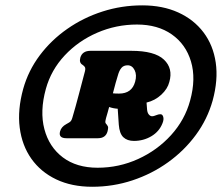

<svg xmlns="http://www.w3.org/2000/svg" viewBox="-20 -802 827 716"><path d="M324 -105.5Q247.5 -105.5 189.8 -133Q132 -160.5 97 -210Q62 -259.5 53.5 -326Q45 -392.5 66.5 -470.5Q85.5 -538.5 128.2 -595.5Q171 -652.5 230.8 -694.2Q290.5 -736 362 -759Q433.5 -782 510.5 -782Q586.5 -782 644.8 -755.5Q703 -729 739 -681.2Q775 -633.5 784.5 -568.8Q794 -504 773 -427Q753.5 -357.5 710.5 -299Q667.5 -240.5 607 -197Q546.5 -153.5 474.2 -129.5Q402 -105.5 324 -105.5ZM344 -176.5Q423.5 -176.5 495 -209Q566.5 -241.5 618 -298.2Q669.5 -355 689 -427Q711.5 -508.5 692.2 -572.8Q673 -637 620.5 -673.8Q568 -710.5 491 -710.5Q413 -710.5 342.5 -680Q272 -649.5 221.2 -595.2Q170.5 -541 151 -470.5Q128 -387 145.5 -320.5Q163 -254 214.2 -215.2Q265.5 -176.5 344 -176.5ZM611.5 -496.5Q605 -470.5 581.5 -448.8Q558 -427 526.5 -419.5L528.5 -393.5Q529.5 -381.5 535 -375Q540.5 -368.5 547 -368.5Q552 -368.5 556.2 -370.2Q560.5 -372 565.5 -373.5Q571.5 -376 578.5 -376Q586 -376 588.8 -366Q591.5 -356 586 -342.5Q574 -311.5 544.5 -294Q515 -276.5 479.5 -276.5Q454.5 -276.5 440 -290.2Q425.5 -304 423 -337L419 -396.5Q402.5 -397.5 387 -403Q384 -392 381.2 -381.8Q378.5 -371.5 375.5 -362Q373 -352 372.8 -348Q372.5 -344 375 -341L378 -337.5Q383.5 -331 383.2 -325.5Q383 -320 381 -312Q374 -286.5 345 -286.5H228Q197 -286.5 204 -312Q208.5 -329 227 -339L234 -343Q239 -345.5 243 -349.2Q247 -353 249.5 -362Q262 -404 273.8 -449.2Q285.5 -494.5 297 -537Q299 -545.5 297.5 -549.5Q296 -553.5 292.5 -556.5L287.5 -560.5Q274.5 -568 279.5 -587Q287 -612.5 317.5 -612.5H469.5Q556.5 -612.5 591.2 -579.8Q626 -547 611.5 -496.5ZM419.5 -520.5Q416 -510 411.2 -492.5Q406.5 -475 401 -454Q408.5 -453 424 -453Q472 -453 484 -497.5Q491 -522.5 482 -540.5Q473 -558.5 456 -558.5Q441 -558.5 432.8 -548.8Q424.5 -539 419.5 -520.5Z"/></svg>

Font: Fraunces 72pt SuperSoft Black
Style: Italic
Weight: 900
Italic angle: -16°
Version: Version 1.000;[b76b70a41]